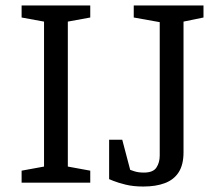

<svg xmlns="http://www.w3.org/2000/svg" viewBox="-20 -668 809 702"><path d="M59 -44 141 -59V-589L59 -604V-648H310V-604L228 -589V-59L310 -44V0H59ZM379 -157H427L456 -47Q456 -47 470.5 -42Q485 -37 506 -37Q540 -37 552 -55.5Q564 -74 564 -99V-587L469 -604V-648H724V-604L651 -589V-111Q651 -66 633.5 -38.5Q616 -11 583 1.5Q550 14 504 14Q467 14 439 7Q411 0 395 -6.5Q379 -13 379 -13Z"/></svg>

Font: Faustina VF Beta
Style: Regular
Weight: 400
Designer: Alfonso Garcia
Foundry: Omnibus-Type
Version: Version 1.006